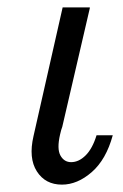

<svg xmlns="http://www.w3.org/2000/svg" viewBox="-20 -493 333 521"><path d="M71 -124 150 -473H223L224 -472L149 -149Q148 -146 146 -140L143 -128Q134 -89 144 -71Q154 -53 173 -53Q194 -53 212.5 -71.5Q231 -90 242 -126H286Q268 -60 229 -26Q190 8 148 8Q103 8 80 -28Q57 -64 71 -124Z"/></svg>

Font: Coval
Style: ExtraLight Italic
Weight: 200
Foundry: Context Ltd
Version: Version 001.000